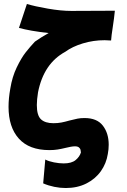

<svg xmlns="http://www.w3.org/2000/svg" viewBox="-20 -745 640 967"><path d="M300.5 78Q340.5 78 360.8 61.2Q381 44.5 387.5 23Q387 15 385.5 9Q384 3 377.5 -2.5Q371 -8 357.5 -8Q348 -8 336 -5.8Q324 -3.5 311.5 -0.5Q289 5 270.2 8Q251.5 11 229 11Q127 11 75 -46.8Q23 -104.5 23 -207Q23 -250 32 -299.5Q41.5 -358.5 64.5 -406Q87.5 -453.5 109.5 -481.5Q131.5 -509.5 156 -535.5Q192 -560.5 225 -578.5Q131.5 -589 75.5 -604.5L115.5 -725Q155 -713 221.2 -701.5Q287.5 -690 339 -690L558.5 -691Q557 -674 554.2 -652.8Q551.5 -631.5 548.5 -612.5Q541 -565 539.5 -541Q523 -542.5 507 -542.5Q450.5 -542.5 397.5 -526.5Q344.5 -510.5 308.5 -484Q200 -425 171.5 -280Q165.5 -242.5 165.5 -216Q165.5 -163.5 186.5 -144Q207.5 -124.5 249 -124.5Q271 -124.5 289.2 -128Q307.5 -131.5 330 -138Q355 -144.5 370.5 -147.5Q386 -150.5 406 -150.5Q468.5 -150.5 498 -112.2Q527.5 -74 527.5 -16Q527.5 7.5 523 30.5Q515.5 78.5 487.8 117.5Q460 156.5 414.8 179.2Q369.5 202 311 202Q283 202 253.5 196Q224 190 197.5 178.5L208 58.5Q225 67.5 251.8 72.8Q278.5 78 300.5 78Z"/></svg>

Font: JuliaMono Black
Style: Italic
Weight: 900
Italic angle: -9°
Monospace: yes
Designer: cormullion
Foundry: corm
Version: Version 0.057; ttfautohint (v1.8.4)